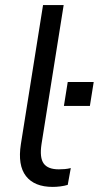

<svg xmlns="http://www.w3.org/2000/svg" viewBox="-20 -725 388 754"><path d="M187 9Q115 9 82 -33.5Q49 -76 62 -159L149 -705H230L143 -159Q135 -106 151.5 -83Q168 -60 211 -60Q223 -60 234.5 -61Q246 -62 258 -65L246 1Q233 5 217 7Q201 9 187 9ZM231 -309 246 -403H348L333 -309Z"/></svg>

Font: Nunito Sans
Style: Italic
Weight: 400
Italic angle: -9°
Designer: Vernon Adams
Foundry: Vernon Adams
Version: Version 3.006; ttfautohint (v1.8.3)